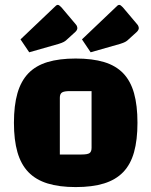

<svg xmlns="http://www.w3.org/2000/svg" viewBox="-20 -754 621 788"><path d="M290.7 13.8Q223.4 13.8 175.2 -1.1Q127 -16 96.5 -47.6Q66.1 -79.1 51.6 -129.4Q37.2 -179.6 37.2 -250Q37.2 -321.2 51.6 -371.4Q66.1 -421.6 96.5 -453.2Q127 -484.7 175.2 -499.3Q223.4 -513.8 290.7 -513.8Q359 -513.8 407.2 -499.3Q455.4 -484.7 485.7 -453.2Q516 -421.6 530.1 -371.5Q544.2 -321.4 544.2 -250Q544.2 -179.6 530.1 -129.4Q516 -79.1 485.6 -47.6Q455.1 -16 406.9 -1.1Q358.7 13.8 290.7 13.8ZM225.6 -119.9H314.6Q339.1 -119.9 347.4 -125.6Q355.8 -131.4 355.8 -147.2V-380.1H266.7Q243.3 -380.1 234.4 -374.4Q225.6 -368.6 225.6 -352.8ZM352 -539.4 316.4 -592.4 454.7 -724Q462.7 -733.3 468.8 -734Q472.3 -734 475.7 -731.6Q479.1 -729.2 484.4 -723.7L542.8 -654.5Q546.3 -650.8 547.9 -646.4Q549.6 -642 549.6 -638.2Q549.6 -634.9 547.5 -631Q545.5 -627.1 541.8 -623.4L503.4 -588.5Q500.2 -585.5 493.5 -581.8Q486.8 -578.2 473 -573.9ZM99.9 -539.4 64.2 -592.4 202.5 -724Q210.6 -733.3 216.6 -734Q220.1 -734 223.5 -731.6Q226.9 -729.2 232.2 -723.7L290.6 -654.5Q294.2 -650.8 295.8 -646.4Q297.4 -642 297.4 -638.2Q297.4 -634.9 295.4 -631Q293.4 -627.1 289.6 -623.4L251.2 -588.5Q248 -585.5 241.3 -581.8Q234.7 -578.2 220.9 -573.9Z"/></svg>

Font: Changa
Style: Regular
Weight: 400
Designer: Eduardo Rodriguez Tunni
Foundry: Eduardo Rodriguez Tunni
Version: Version 3.003